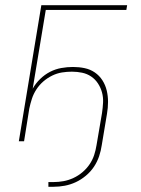

<svg xmlns="http://www.w3.org/2000/svg" viewBox="-20 -540 540 734"><path d="M165 174V156H185Q204 156 223 152.5Q242 149 260.5 140.5Q279 132 295 118.5Q311 105 322.5 88Q334 71 340 52.5Q346 34 349 15L370 -108Q373 -128 374 -148Q375 -168 370 -186.5Q365 -205 354.5 -221Q344 -237 328.5 -247.5Q313 -258 294 -262Q275 -266 255 -266Q236 -266 217 -263Q198 -260 179.5 -251Q161 -242 145.5 -228.5Q130 -215 119 -198Q108 -181 102 -162.5Q96 -144 92 -125L72 0H52L138 -520H466L463 -502H155L105 -201Q116 -221 133.5 -238Q151 -255 171.5 -265.5Q192 -276 214.5 -280Q237 -284 259 -284Q282 -284 303.5 -279.5Q325 -275 342.5 -263Q360 -251 371.5 -233Q383 -215 388 -194Q393 -173 393 -150.5Q393 -128 389 -105L369 15Q366 36 359 57Q352 78 339.5 97Q327 116 308.5 131.5Q290 147 269.5 156.5Q249 166 227.5 170Q206 174 185 174Z"/></svg>

Font: Iosevka Thin Oblique
Style: Regular
Weight: 100
Italic angle: -9°
Monospace: yes
Designer: Belleve Invis
Foundry: Belleve Invis
Version: Version 32.5.0; ttfautohint (v1.8.4)